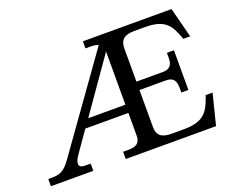

<svg xmlns="http://www.w3.org/2000/svg" viewBox="-113 -887 1291 1073"><g transform="rotate(-20 532.5 -350.0)"><path d="M228 -117 312 -237H568V-101C568 -61 547 -43 499 -43H466V0H1003L1049 -183H1008L1003 -169C976 -94 948 -45 828 -45H755C696 -45 670 -66 670 -116V-336H827C867 -336 885 -317 885 -273V-243H927V-479H885V-449C885 -405 867 -386 827 -386H670V-584C670 -634 696 -656 755 -656H820C939 -656 966 -607 993 -535L998 -521H1039L993 -700H466V-658H499C517 -658 532 -655 542 -650L166 -123C129 -71 108 -43 46 -43H21V0H273V-43H238C197 -43 196 -73 228 -117ZM347 -286 568 -602V-600V-286Z"/></g></svg>

Font: LT Superior Serif Medium
Style: Regular
Weight: 500
Designer: Daniel Lyons
Foundry: LyonsType
Version: Version 2.120;FEAKit 1.0